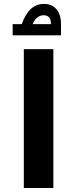

<svg xmlns="http://www.w3.org/2000/svg" viewBox="-20 -948 389 968"><path d="M100.1 -700.2H249V0H100.1ZM43.9 -826.2H89.8Q125 -928.2 201.7 -928.2Q242.2 -928.2 264.9 -901.1Q287.6 -874 287.6 -826.2V-770H43.9ZM236.8 -826.2Q236.8 -851.1 227.3 -861.1Q217.8 -871.1 199.7 -871.1Q181.2 -871.1 166.5 -858.4Q151.9 -845.7 145 -826.2Z"/></svg>

Font: DroidArabicKufi-Bold
Style: Bold
Weight: 700
Designer: Pascal Zoghbi
Foundry: Ascender Corporation
Version: Version 1.00